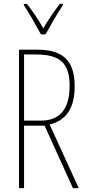

<svg xmlns="http://www.w3.org/2000/svg" viewBox="-20 -970 446 990"><path d="M191 -793H215C241 -840 275 -900 304 -943V-950H288C254 -904 229 -868 203 -824C179 -868 145 -917 119 -950H103V-943C125 -912 164 -843 191 -793ZM170 -714H78V0H104V-322H210L356 0H386L236 -328C322 -349 365 -413 365 -525C365 -668 294 -714 170 -714ZM167 -689C292 -689 339 -642 339 -527C339 -398 280 -348 191 -348H104V-689Z"/></svg>

Font: Noto Sans Bengali ExtraCondensed Thin
Style: Regular
Weight: 100
Width: 2
Designer: Joana Ranito - Universal Thirst; Jelle Bosma - Monotype Design Team
Foundry: Universal Thirst ehf.
Version: Version 3.000